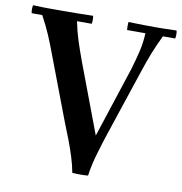

<svg xmlns="http://www.w3.org/2000/svg" viewBox="-90 -778 831 876"><g transform="rotate(10 325.5 -340.0)"><path d="M658 -702Q662 -684 658 -665H601Q579 -620 562.5 -578Q546 -536 531 -490L428 -181Q415 -142 398.5 -86.5Q382 -31 375 20Q365 21 351.5 21.5Q338 22 325 21.5Q312 21 302 20L378 -166L484 -490Q498 -536 508 -578Q518 -620 520 -665H435Q434 -672 434 -683.5Q434 -695 435 -702Q476 -701 510.5 -700.5Q545 -700 562 -700Q580 -700 601.5 -700.5Q623 -701 658 -702ZM42 -665H-7Q-11 -684 -7 -702Q17 -701 35.5 -700.5Q54 -700 74.5 -700Q95 -700 123 -700Q164 -700 200.5 -700.5Q237 -701 271 -702Q275 -684 271 -665H203Q212 -620 225.5 -578Q239 -536 256 -490L378 -166L302 20Q296 -14 284 -52Q272 -90 257.5 -128Q243 -166 229 -200L119 -490Q101 -539 83.5 -580Q66 -621 42 -665Z"/></g></svg>

Font: Poltawski Nowy Medium
Style: Regular
Weight: 500
Version: Version 1.001;gftools[0.9.25]